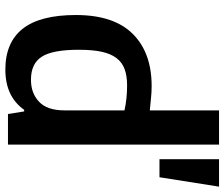

<svg xmlns="http://www.w3.org/2000/svg" viewBox="-82 -766 858 735"><g transform="rotate(90 347.5 -399.0)"><path d="M590 -808H695L659 -580H590ZM247 10Q143 10 90.5 -56.5Q38 -123 38 -260Q38 -405 110 -477.5Q182 -550 310 -550Q334 -550 356.5 -547.5Q379 -545 403 -543V-808H534V0H417L407 -62H401Q350 10 247 10ZM286 -88Q337 -88 370 -119Q403 -150 403 -216V-446Q381 -451 357 -453.5Q333 -456 307 -456Q271 -456 245 -446.5Q219 -437 202.5 -415Q186 -393 178.5 -358Q171 -323 171 -271Q171 -171 197.5 -129.5Q224 -88 286 -88Z"/></g></svg>

Font: Encode Sans Narrow
Style: SemiBold
Weight: 600
Designer: Pablo Impallari, Andres Torresi
Foundry: Pablo Impallari, Andres Torresi
Version: Version 1.000; ttfautohint (v1.00) -l 8 -r 50 -G 200 -x 14 -